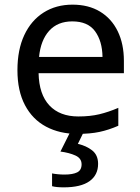

<svg xmlns="http://www.w3.org/2000/svg" viewBox="-20 -566 604 826"><path d="M292 -546Q361 -546 410.5 -516Q460 -486 486.5 -431.5Q513 -377 513 -304V-251H146Q148 -160 192.5 -112.5Q237 -65 317 -65Q368 -65 407.5 -74.5Q447 -84 489 -102V-25Q448 -7 408 1.5Q368 10 313 10Q237 10 178.5 -21Q120 -52 87.5 -113.5Q55 -175 55 -264Q55 -352 84.5 -415Q114 -478 167.5 -512Q221 -546 292 -546ZM291 -474Q228 -474 191.5 -433.5Q155 -393 148 -321H421Q420 -389 389 -431.5Q358 -474 291 -474ZM402 139Q402 187 365 213.5Q328 240 254 240Q222 240 204 235V180Q213 182 228 183.5Q243 185 257 185Q293 185 312 175.5Q331 166 331 141Q331 115 304.5 103Q278 91 240 86L283 0H341L315 53Q351 61 376.5 81Q402 101 402 139Z"/></svg>

Font: Noto Sans Historical
Style: Regular
Weight: 400
Designer: Monotype Design Team
Foundry: Monotype Imaging Inc.
Version: Version 2.013; ttfautohint (v1.8.4.7-5d5b)